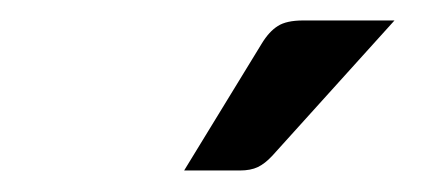

<svg xmlns="http://www.w3.org/2000/svg" viewBox="-20 -744 404 183"><path d="M356 -724.5 239.5 -595.5Q232.5 -588 225.8 -584.8Q219 -581.5 208.5 -581.5H155.5L229.5 -702.5Q236.5 -714 244.8 -719.2Q253 -724.5 269 -724.5Z"/></svg>

Font: Lato
Style: Regular
Weight: 400
Designer: Lukasz Dziedzic with Adam Twardoch and Botio Nikoltchev
Foundry: tyPoland Lukasz Dziedzic
Version: Version 2.015; 2015-08-06; http://www.latofonts.com/